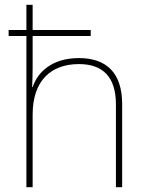

<svg xmlns="http://www.w3.org/2000/svg" viewBox="-20 -780 613 800"><path d="M116 -760H90V-655H16V-630H90V0H116V-302C116 -446 194 -513 309 -513C406 -513 463 -462 463 -345V0H489V-346C489 -477 423 -538 309 -538C197 -538 137 -480 116 -417H114C115 -446 116 -466 116 -496V-630H358V-655H116Z"/></svg>

Font: Noto Sans Lao Thin
Style: Regular
Weight: 100
Designer: Monotype Design Team
Foundry: Monotype Imaging Inc.
Version: Version 2.003